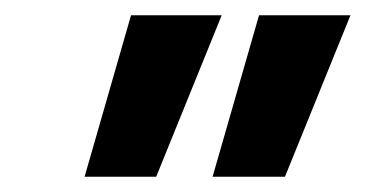

<svg xmlns="http://www.w3.org/2000/svg" viewBox="-20 -775 480 252"><path d="M259 -543 320 -755H440L354 -543ZM91 -543 152 -755H271L185 -543Z"/></svg>

Font: DM Sans 24pt ExtraBold
Style: Italic
Weight: 800
Italic angle: -10°
Designer: Colophon Foundry, Jonny Pinhorn
Foundry: Colophon Foundry
Version: Version 4.004;gftools[0.9.30]